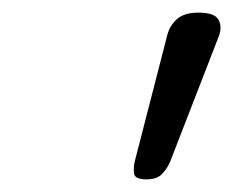

<svg xmlns="http://www.w3.org/2000/svg" viewBox="-20 -931 369 304"><path d="M212 -647Q194 -647 192.5 -655.5Q191 -664 193 -674L245 -876Q249 -891 260.5 -901Q272 -911 294 -911Q319 -911 325.5 -900.5Q332 -890 327 -875L249 -674Q244 -663 236 -655Q228 -647 212 -647Z"/></svg>

Font: Playwrite DK Loopet Light
Style: Regular
Weight: 300
Version: Version 1.003